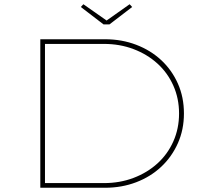

<svg xmlns="http://www.w3.org/2000/svg" viewBox="-20 -885 999 905"><path d="M170 0V-700H475Q554 -700 622 -674Q690 -648 740 -601.5Q790 -555 818.5 -491Q847 -427 847 -350Q847 -274 818.5 -210Q790 -146 740 -99Q690 -52 622 -26Q554 0 475 0ZM192 -13 182 -22H470Q545 -22 609.5 -46.5Q674 -71 722 -114.5Q770 -158 797 -218.5Q824 -279 824 -350Q824 -421 797 -481.5Q770 -542 722 -585.5Q674 -629 609.5 -653.5Q545 -678 470 -678H181L192 -689ZM468 -770 361 -852 373 -865 490 -783H475L591 -865L603 -852L496 -770Z"/></svg>

Font: Lexend Peta Thin
Style: Regular
Weight: 250
Version: Version 1.007